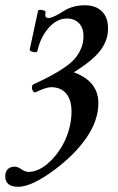

<svg xmlns="http://www.w3.org/2000/svg" viewBox="-68 -445 451 736"><path d="M2 271Q-47.9 271 -47.9 231Q-47.9 212.9 -38.1 203.4Q-28.3 193.8 -11.2 193.8Q-0.5 193.8 14.2 203.9Q28.8 213.9 41 213.9Q82.5 213.9 124 173.8Q162.1 137.2 184.1 86.4Q206.1 35.6 206.1 -18.1Q206.1 -62.5 185.5 -86.7Q165 -110.8 127.9 -110.8Q109.4 -110.8 68.8 -91.8Q63 -88.9 58.6 -95.7Q54.2 -102.5 54.4 -110.1Q54.7 -117.7 59.1 -121.1Q99.1 -139.6 125.7 -153.8Q152.3 -168 178.5 -185.8Q204.6 -203.6 219.2 -220.7Q233.9 -237.8 242.9 -259.5Q252 -281.2 252 -306.2Q252 -338.4 234.6 -356.2Q217.3 -374 189 -374Q149.4 -374 118.2 -337.9Q86.9 -301.8 75.2 -249Q73.7 -242.7 59.3 -245.8Q44.9 -249 45.9 -254.9L78.1 -404.8Q80.1 -407.2 86.7 -407.2Q93.3 -407.2 100.3 -404.8Q107.4 -402.3 106.9 -398.9Q104 -385.3 107.2 -380.6Q110.4 -376 118.2 -376Q134.3 -376 174.8 -401.9Q210 -424.8 257.8 -424.8Q298.8 -424.8 322.5 -401.6Q346.2 -378.4 346.2 -335.9Q346.2 -289.6 315.9 -250.5Q285.6 -211.4 214.8 -168Q309.1 -133.3 309.1 -49.8Q309.1 16.6 263.7 82.5Q218.3 148.4 142.1 205.1Q53.7 271 2 271Z"/></svg>

Font: Junicode SmCond Medium
Style: Italic
Weight: 500
Width: 4
Italic angle: -11°
Designer: Peter S. Baker
Version: Version 2.206